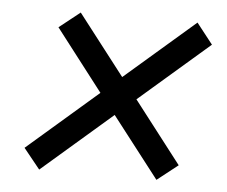

<svg xmlns="http://www.w3.org/2000/svg" viewBox="-41 -617 668 564"><g transform="rotate(5 293.0 -335.5)"><path d="M93.8 -100.6 45.4 -160.6 253.4 -340.8 113.8 -522 175.3 -570.8 313 -392.6 519.5 -571.3 567.4 -510.3 360.4 -331.1 501 -148.9 439.5 -100.6 300.8 -279.8Z"/></g></svg>

Font: CaskaydiaCove NFP SemiLight
Style: Italic
Weight: 350
Italic angle: -10°
Designer: Aaron Bell
Foundry: Saja Typeworks
Version: Version 2111.001; VTT 6.35;Nerd Fonts 3.1.1